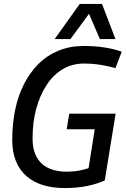

<svg xmlns="http://www.w3.org/2000/svg" viewBox="-20 -943 637 973"><path d="M308 10Q247 10 198 -5Q149 -20 114 -50.5Q79 -81 60.5 -127Q42 -173 42 -234Q42 -313 56.5 -384.5Q71 -456 101 -515.5Q131 -575 174.5 -618.5Q218 -662 276 -686Q334 -710 404 -710Q458 -710 506 -703Q554 -696 597 -681L565 -598Q539 -605 514 -610Q489 -615 463 -618Q437 -621 406 -621Q346 -621 298 -592.5Q250 -564 216 -512Q182 -460 163.5 -391.5Q145 -323 145 -242Q145 -197 157.5 -165Q170 -133 193 -112.5Q216 -92 248 -82.5Q280 -73 319 -73Q353 -73 381.5 -78.5Q410 -84 429 -91L460 -288H318L331 -367H566L511 -29Q476 -12 424 -1Q372 10 308 10ZM257 -745 384 -923H497L565 -745H486L431 -873L337 -745Z"/></svg>

Font: Georama ExtraCondensed Thin Medium
Style: Italic
Weight: 500
Italic angle: -9°
Version: Version 1.001